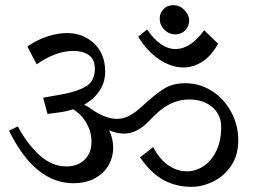

<svg xmlns="http://www.w3.org/2000/svg" viewBox="-20 -717 982 743"><path d="M659 -584Q634 -584 616 -602Q598 -620 598 -645Q598 -667 613 -682Q628 -697 651 -697Q675 -697 693 -679Q712 -660 712 -637Q712 -615 696 -599Q681 -584 659 -584ZM515 -575 549 -603Q601 -527 661 -527Q719 -529 770 -600L824 -548Q799 -502 764 -479Q729 -456 690 -456Q642 -456 595 -488Q548 -520 515 -575ZM721 6Q661 6 612.5 -20.5Q564 -47 522 -108L573 -148Q596 -102 630.5 -78Q665 -54 703 -54Q738 -54 768.5 -74.5Q799 -95 817.5 -134Q836 -173 836 -225Q836 -273 801.5 -302.5Q767 -332 713 -332Q672 -332 636 -313.5Q600 -295 561 -253Q512 -200 461 -200Q432 -200 402 -213Q418 -181 418 -146Q418 -109 400 -77.5Q382 -46 347 -27Q312 -8 264 -8Q115 -8 15 -211L49 -228Q85 -160 133 -116.5Q181 -73 237 -73Q281 -73 307.5 -99Q334 -125 334 -169Q334 -206 315 -240Q296 -274 263 -294Q238 -286 216 -283L164 -276L147 -339L215 -351Q278 -362 312.5 -382.5Q347 -403 347 -451Q347 -488 323.5 -504Q300 -520 264 -520Q196 -520 122 -468L86 -537Q121 -562 162 -575.5Q203 -589 239 -589Q302 -589 344.5 -548.5Q387 -508 387 -440Q387 -398 365 -365.5Q343 -333 306 -312Q323 -303 342 -289Q392 -257 433 -257Q458 -257 480.5 -269Q503 -281 527 -303Q581 -353 615 -374Q649 -395 696 -395Q753 -395 800 -365Q847 -335 874.5 -284Q902 -233 902 -174Q902 -116 874.5 -75.5Q847 -35 805 -14.5Q763 6 721 6Z"/></svg>

Font: Sumana
Style: Regular
Weight: 400
Designer: Cyreal, Alexei Vanyashin (Devanagari), Olga Karpushina (Latin)
Foundry: Cyreal
Version: Version 1.015;PS 001.015;hotconv 1.0.70;makeotf.lib2.5.58329